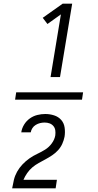

<svg xmlns="http://www.w3.org/2000/svg" viewBox="-20 -868 540 1056"><path d="M431 -320H63L69 -360H437ZM258 -444 315 -789 241 -736 215 -770 325 -848H377L310 -444ZM47 168V167Q51 144 56.5 121Q62 98 74 76.5Q86 55 103.5 36.5Q121 18 141.5 3.5Q162 -11 184.5 -21.5Q207 -32 228 -45Q249 -58 264.5 -79Q280 -100 284 -123Q286 -138 284 -151.5Q282 -165 273.5 -175Q265 -185 252.5 -189.5Q240 -194 225 -194Q213 -194 200.5 -191Q188 -188 176.5 -181Q165 -174 158 -163Q151 -152 149 -140H97Q100 -162 112.5 -182.5Q125 -203 144 -216.5Q163 -230 185 -235.5Q207 -241 229 -241Q254 -241 277.5 -233.5Q301 -226 316.5 -208.5Q332 -191 335.5 -166Q339 -141 335 -116Q331 -96 322.5 -77Q314 -58 299.5 -42Q285 -26 267 -14Q249 -2 230.5 8Q212 18 193 28.5Q174 39 158 52.5Q142 66 129.5 84Q117 102 109 121H293L286 168Z"/></svg>

Font: Iosevka Light Oblique
Style: Regular
Weight: 300
Italic angle: -9°
Monospace: yes
Designer: Belleve Invis
Foundry: Belleve Invis
Version: Version 32.5.0; ttfautohint (v1.8.4)